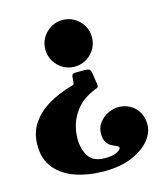

<svg xmlns="http://www.w3.org/2000/svg" viewBox="-115 -627 816 954"><g transform="rotate(-15 292.5 -150.0)"><path d="M416 -420Q416 -387 399.8 -359.8Q383.5 -332.5 356.2 -316.2Q329 -300 296 -300Q263 -300 235.8 -316.2Q208.5 -332.5 192.2 -359.8Q176 -387 176 -420Q176 -453 192.2 -480.2Q208.5 -507.5 235.8 -523.8Q263 -540 296 -540Q329 -540 356.2 -523.8Q383.5 -507.5 399.8 -480.2Q416 -453 416 -420ZM406 147Q406 139.5 395.2 135.2Q384.5 131 370.5 123.8Q356.5 116.5 345.8 101Q335 85.5 335 55Q335 24 353 0.2Q371 -23.5 398.2 -36.8Q425.5 -50 453 -50Q483 -50 509.8 -36Q536.5 -22 553.2 5Q570 32 570 71Q570 112 538.2 150.8Q506.5 189.5 447 214.8Q387.5 240 304 240Q223.5 240 158 217.8Q92.5 195.5 53.8 149Q15 102.5 15 30Q15 -35 47.2 -82.2Q79.5 -129.5 133.5 -161.2Q187.5 -193 252 -211Q262 -213.5 265.2 -215.5Q268.5 -217.5 269.5 -230L271 -252Q272 -265.5 278.8 -268.2Q285.5 -271 299 -271H332Q357 -271 363.2 -266Q369.5 -261 372.5 -240L379.5 -194Q383 -171.5 374.8 -169Q366.5 -166.5 350 -159Q285 -130 250.5 -74.5Q216 -19 216 50Q216 105.5 240.5 141.8Q265 178 324 178Q364.5 178 385.2 167Q406 156 406 147Z"/></g></svg>

Font: Besley* Condensed Fatface
Style: Regular
Weight: 900
Width: 3
Designer: Owen Earl
Foundry: indestructible type*
Version: Version 3.000; ttfautohint (v1.8.3)